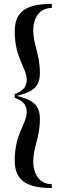

<svg xmlns="http://www.w3.org/2000/svg" viewBox="-20 -800 312 970"><path d="M242 150V130.5C180 130.5 148 79 148 16C148 -60 181.5 -100 181.5 -200C181.5 -279 134 -296.5 65.5 -315.5C134 -334 181.5 -352 181.5 -430.5C181.5 -530.5 148 -571 148 -647C148 -710 180 -760 242 -760V-780.5C97 -780.5 54.5 -730 54.5 -641C54.5 -504.5 115 -459 115 -396C115 -355 85 -335 54.5 -325V-305.5C85 -295.5 115 -276.5 115 -235.5C115 -172.5 54.5 -126.5 54.5 10C54.5 99 97 150 242 150Z"/></svg>

Font: Bodoni* 11
Style: Regular
Weight: 400
Version: Version 2.3